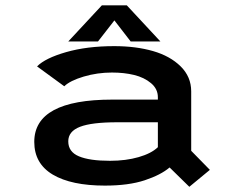

<svg xmlns="http://www.w3.org/2000/svg" viewBox="-20 -685 890 720"><path d="M581.5 -529.5H470L409 -608.5L347.5 -529.5H236L362 -665H455.5ZM408 -512Q489.5 -512 553.8 -493.5Q618 -475 657.5 -436Q697 -397 697 -342.5V-119.5L767 -48L690 15.5L616 -57Q583 -29 522.8 -9Q462.5 11 373.5 11Q247.5 11 178 -30.2Q108.5 -71.5 108.5 -153Q108.5 -311.5 401 -311.5H572V-320.5Q572 -351.5 546.5 -373Q521 -394.5 483.2 -403.8Q445.5 -413 400 -413Q345 -413 293.8 -397.8Q242.5 -382.5 221 -361.5L119 -436Q149.5 -467 227.8 -489.5Q306 -512 408 -512ZM392.5 -82Q452 -82 499.8 -95.8Q547.5 -109.5 572 -133V-226.5H420Q324 -226.5 280 -209.5Q236 -192.5 236 -155Q236 -115.5 276 -98.8Q316 -82 392.5 -82Z"/></svg>

Font: League Mono Wide Medium
Style: Regular
Weight: 500
Width: 8
Designer: Tyler Finck
Foundry: The League of Moveable Type / Tyler Finck
Version: Version 2.210